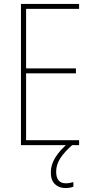

<svg xmlns="http://www.w3.org/2000/svg" viewBox="-20 -734 472 971"><path d="M380 0H86V-714H380V-689H112V-388H364V-363H112V-25H380ZM264 134Q264 193 313 193Q323 193 334 191Q345 189 351 187V210Q344 213 333.5 215Q323 217 311 217Q278 217 257.5 197Q237 177 237 138Q237 99 260 62Q283 25 325 -10L345 0Q307 33 285.5 65.5Q264 98 264 134Z"/></svg>

Font: Noto Sans Devanagari UI Condensed Thin
Style: Regular
Weight: 100
Width: 3
Designer: Jelle Bosma - Monotype Design Team
Foundry: Monotype Imaging Inc.
Version: Version 2.004; ttfautohint (v1.8.4.7-5d5b)